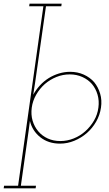

<svg xmlns="http://www.w3.org/2000/svg" viewBox="-74 -770 592 1040"><path d="M-52 236 -54 250H119L121 236H39L81 -61Q83 -75 84.5 -88Q86 -101 88 -115Q101 -61 144.5 -26.5Q188 8 251 8Q291 8 328.5 -7.5Q366 -23 396 -49Q426 -75 446.5 -110.5Q467 -146 473 -187Q479 -227 468.5 -262.5Q458 -298 436 -325Q413 -351 379.5 -366Q346 -381 306 -381Q275 -381 245.5 -372Q216 -363 190 -347Q163 -330 142 -307Q121 -284 106 -257Q108 -273 111 -289Q114 -305 116 -321L175 -736H258L260 -750H86L84 -736H161L24 236ZM459 -187Q454 -149 435 -116.5Q416 -84 388 -59Q360 -34 325 -20Q290 -6 253 -6Q215 -6 184.5 -20Q154 -34 133 -59Q112 -84 102.5 -116.5Q93 -149 98 -187Q103 -224 122 -257Q141 -290 169 -315Q197 -339 231.5 -353Q266 -367 304 -367Q341 -367 372 -353Q403 -339 424 -315Q445 -290 454.5 -257Q464 -224 459 -187Z"/></svg>

Font: Josefin Slab Thin
Style: Italic
Weight: 100
Italic angle: -12°
Designer: Santiago Orozco
Foundry: Typemade
Version: Version 2.000